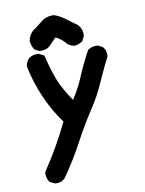

<svg xmlns="http://www.w3.org/2000/svg" viewBox="-86 -694 673 894"><g transform="rotate(-10 250.0 -246.5)"><path d="M64.5 89.8Q64.5 86.9 64.5 81.1Q136.7 -26.4 189.5 -136.7Q144.5 -198.2 113.3 -270Q82 -341.8 66.4 -418.9Q68.4 -438.5 81.1 -453.1Q97.7 -467.8 121.1 -467.8Q124 -467.8 129.9 -467.8L155.3 -455.1Q169.9 -392.6 190.4 -337.9Q210 -288.1 251 -228.5Q282.2 -275.4 305.2 -330.6Q328.1 -385.7 360.4 -445.3Q377.9 -458 399.4 -458Q402.3 -458 408.2 -458L430.7 -446.3Q444.3 -430.7 444.3 -409.2Q444.3 -406.2 444.3 -400.4Q416 -344.7 397.5 -302.2Q378.9 -259.8 362.3 -229Q345.7 -198.2 324.2 -166Q283.2 -103.5 241.7 -25.9Q200.2 51.8 147.5 126Q130.9 140.6 109.4 140.6Q101.6 140.6 99.6 139.6L77.1 128.9Q64.5 111.3 64.5 89.8ZM146.5 -479.5Q143.6 -479.5 137.7 -479.5L114.3 -491.2Q101.6 -511.7 99.6 -533.2Q104.5 -559.6 123 -578.1Q146.5 -593.8 169.9 -613.3Q193.4 -632.8 224.6 -632.8Q231.4 -632.8 234.4 -631.8Q259.8 -622.1 282.2 -605.5L334 -567.4Q352.5 -548.8 352.5 -521.5Q352.5 -518.6 352.5 -513.7L340.8 -490.2Q323.2 -477.5 303.7 -475.6Q284.2 -477.5 269.5 -490.2Q249 -515.6 220.7 -529.3L183.6 -491.2Q168 -479.5 146.5 -479.5Z"/></g></svg>

Font: JasonHandwriting2
Style: SemiBold
Weight: 600
Version: Version 1.04.7